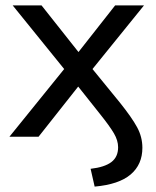

<svg xmlns="http://www.w3.org/2000/svg" viewBox="-20 -507 580 712"><path d="M331 185 316 119Q368 113 393 94Q418 75 418 39Q418 14 402.5 -12.5Q387 -39 351 -84L270 -186L123 0H15L218 -251L27 -487H134L271 -314L407 -487H514L323 -251L425 -126Q469 -71 488.5 -35Q508 1 508 41Q508 103 464.5 140Q421 177 331 185Z"/></svg>

Font: Nunito Sans Medium
Style: Regular
Weight: 500
Designer: Vernon Adams
Foundry: Vernon Adams
Version: Version 3.101; ttfautohint (v1.8.4.7-5d5b);gftools[0.9.27]